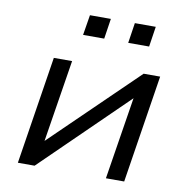

<svg xmlns="http://www.w3.org/2000/svg" viewBox="-79 -782 834 859"><g transform="rotate(10 337.5 -353.0)"><path d="M58 0 135 -490H218L155 -95H136L543 -490H618L541 0H458L521 -396H540L134 0ZM451 -614 465 -706H560L546 -614ZM246 -614 261 -706H356L342 -614Z"/></g></svg>

Font: Nunito Sans 10pt SemiExpanded
Style: Italic
Weight: 400
Width: 6
Italic angle: -9°
Designer: Vernon Adams
Foundry: Vernon Adams
Version: Version 3.101;gftools[0.9.27]